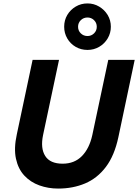

<svg xmlns="http://www.w3.org/2000/svg" viewBox="-20 -1089 805 1119"><path d="M490 -798Q452 -798 421 -816Q390 -834 372 -865Q354 -896 354 -933Q354 -971 372 -1001.5Q390 -1032 421 -1050.5Q452 -1069 490 -1069Q527 -1069 558 -1050.5Q589 -1032 607.5 -1001.5Q626 -971 626 -933Q626 -896 607.5 -865Q589 -834 558 -816Q527 -798 490 -798ZM490 -879Q512 -879 528 -894.5Q544 -910 544 -933Q544 -956 528 -971.5Q512 -987 490 -987Q467 -987 451 -971.5Q435 -956 435 -933Q435 -910 451 -894.5Q467 -879 490 -879ZM319 10Q261 10 209.5 -8.5Q158 -27 122 -65.5Q86 -104 73 -164Q60 -224 78 -306L170 -740H324L231 -302Q215 -225 243.5 -180Q272 -135 345 -135Q414 -135 457.5 -179.5Q501 -224 518 -302L611 -740H765L670 -290Q647 -182 597 -116Q547 -50 476 -20Q405 10 319 10Z"/></svg>

Font: Be Vietnam Pro
Style: Bold Italic
Weight: 700
Italic angle: -12°
Designer: Lam Bao, Tony Le, Vietanh Nguyen
Foundry: Yellow Type Foundry
Version: Version 1.002; ttfautohint (v1.8.3)